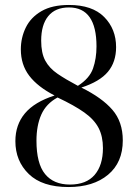

<svg xmlns="http://www.w3.org/2000/svg" viewBox="-20 -744 556 774"><path d="M256 10Q150 10 96 -42.5Q42 -95 42 -175Q42 -241 80.5 -287Q119 -333 200 -359Q132 -394 98 -438.5Q64 -483 64 -545Q64 -592 84 -633Q104 -674 147 -699Q190 -724 258 -724Q352 -724 400 -675.5Q448 -627 448 -554Q448 -494 415 -454.5Q382 -415 308 -391Q391 -350 433 -301.5Q475 -253 475 -178Q475 -89 415.5 -39.5Q356 10 256 10ZM294 -398Q341 -428 355 -468Q369 -508 369 -557Q369 -714 258 -714Q203 -714 174.5 -679Q146 -644 146 -580Q146 -530 162.5 -499.5Q179 -469 212 -446.5Q245 -424 294 -398ZM262 0Q328 0 361.5 -39Q395 -78 395 -147Q395 -194 377.5 -228Q360 -262 320 -290.5Q280 -319 212 -351Q166 -326 146.5 -282Q127 -238 127 -177Q127 -85 161.5 -42.5Q196 0 262 0Z"/></svg>

Font: Noto Serif Display SemiCondensed
Style: Regular
Weight: 400
Width: 4
Designer: Monotype Design Team
Foundry: Monotype Imaging Inc.
Version: Version 2.009